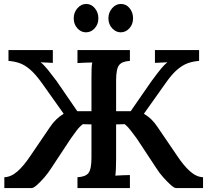

<svg xmlns="http://www.w3.org/2000/svg" viewBox="-20 -954 1052 974"><path d="M2 0V-55Q36 -56 68.5 -84.5Q101 -113 136 -166L234 -310Q261 -351 303 -377L193 -532Q160 -578 132.5 -601.5Q105 -625 78.5 -634Q52 -643 23 -645V-700H248V-635Q236 -636 218.5 -636.5Q201 -637 186 -638Q202 -626 223 -600Q244 -574 267 -543L372 -390H444V-553Q444 -578 444.5 -601Q445 -624 448 -637Q431 -637 409 -636Q387 -635 373 -634V-700H639V-645Q599 -643 584 -623.5Q569 -604 569 -546V-390H643L749 -543Q780 -585 796.5 -605Q813 -625 829 -638Q813 -637 795.5 -636.5Q778 -636 766 -635V-700H990V-645Q961 -643 934.5 -634Q908 -625 880 -601.5Q852 -578 820 -532L710 -377Q733 -363 749 -347Q765 -331 779 -310L877 -166Q912 -113 944.5 -84.5Q977 -56 1010 -55V0H873Q864 0 846.5 -15.5Q829 -31 808.5 -54Q788 -77 773 -101L674 -251Q659 -271 644 -291Q629 -311 613 -324L569 -323V-149Q569 -122 568 -98.5Q567 -75 565 -63Q582 -64 604 -65Q626 -66 639 -66V0H373V-55Q414 -57 429 -76.5Q444 -96 444 -154V-323L400 -324Q383 -311 368 -291Q353 -271 339 -251L240 -101Q225 -77 205 -54Q185 -31 167.5 -15.5Q150 0 141 0ZM416 -790Q391 -790 372.5 -810.5Q354 -831 354 -861Q354 -891 373 -912.5Q392 -934 417 -934Q443 -934 461 -912.5Q479 -891 479 -861Q479 -831 460.5 -810.5Q442 -790 416 -790ZM592 -790Q568 -790 549 -810.5Q530 -831 530 -861Q530 -891 549 -912.5Q568 -934 593 -934Q620 -934 637.5 -912.5Q655 -891 655 -861Q655 -831 636.5 -810.5Q618 -790 592 -790Z"/></svg>

Font: Lora SemiBold
Style: Regular
Weight: 600
Designer: Olga Karpushina, Alexei Vanyashin (Cyrillic)
Foundry: Cyreal
Version: Version 3.011; ttfautohint (v1.8.4.7-5d5b)